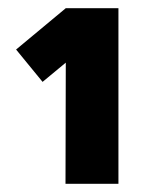

<svg xmlns="http://www.w3.org/2000/svg" viewBox="-20 -683 366 469"><path d="M269.3 -234H140L140.7 -530L84 -483L19.3 -562L140.7 -663H269.3Z"/></svg>

Font: Nata Sans
Style: Regular
Weight: 400
Designer: Daniel Uzquiano Cruz
Version: Version 1.001